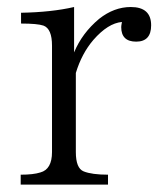

<svg xmlns="http://www.w3.org/2000/svg" viewBox="-20 -528 445 539"><path d="M188 -380.9Q210.4 -435.1 258.3 -475.1Q300.3 -508.3 347.2 -508.3Q404.3 -508.3 404.3 -457Q404.3 -411.1 362.3 -411.1Q320.3 -411.1 320.3 -452.1Q320.3 -455.6 322.3 -466.3Q283.2 -462.9 242.2 -416Q209.5 -377.9 192.9 -323.2V-101.1Q192.9 -55.7 214.8 -46.9Q237.8 -37.6 283.2 -37.6V-9.8H38.1V-37.6Q73.7 -37.6 93.3 -43.9Q126 -52.7 126 -101.1V-399.9Q126 -447.3 102.1 -456.1Q85.4 -461.9 39.1 -461.9V-492.2Q124.5 -493.7 188 -508.3Z"/></svg>

Font: I.MingCP
Style: Regular
Weight: 400
Designer: I.Font Project
Version: Version 8.000; Sep 06, 2022